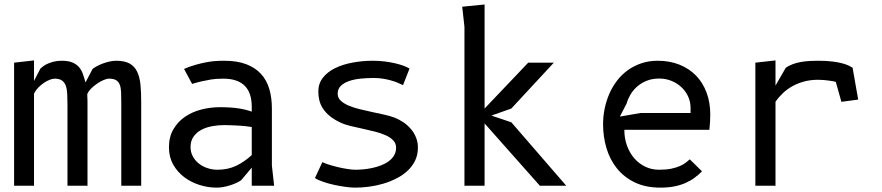

<svg xmlns="http://www.w3.org/2000/svg" viewBox="-20 -830 3940 858"><path d="M132 0H43V-550L132 -560V-468.5Q142.5 -488.5 148.2 -499.8Q154 -511 156.8 -516.2Q159.5 -521.5 160.2 -522.8Q161 -524 161 -524Q165.5 -528.5 173.8 -534.5Q182 -540.5 194 -545.8Q206 -551 221.5 -554.8Q237 -558.5 256.5 -558.5Q284.5 -558.5 302.5 -551.2Q320.5 -544 332 -531.2Q343.5 -518.5 350 -500.5Q356.5 -482.5 362 -461.5L393.5 -521.5Q398.5 -526 409.8 -532.5Q421 -539 435.8 -544.8Q450.5 -550.5 467 -554.5Q483.5 -558.5 499.5 -558.5Q537.5 -558.5 559.8 -545.8Q582 -533 593.2 -509Q604.5 -485 607.8 -451Q611 -417 611 -375V0H522V-370Q522 -397 521.2 -417.2Q520.5 -437.5 515.2 -451.2Q510 -465 498.8 -471.8Q487.5 -478.5 467 -478.5Q457 -478.5 442.5 -472.2Q428 -466 413.8 -456.2Q399.5 -446.5 387.2 -434.2Q375 -422 370 -409.5Q370 -406.5 370.2 -399.8Q370.5 -393 370.8 -385.8Q371 -378.5 371 -372.2Q371 -366 371 -363.5V0H281.5V-360Q281.5 -387 280.5 -409Q279.5 -431 274.2 -446.2Q269 -461.5 257.2 -470Q245.5 -478.5 224 -478.5Q216 -478.5 203.5 -474Q191 -469.5 177.8 -460.8Q164.5 -452 152.2 -439.8Q140 -427.5 132 -412Z M1205 0H1105V-81L1058 -25Q1049.5 -18.5 1036.2 -12.5Q1023 -6.5 1008 -1.8Q993 3 977.5 5.8Q962 8.5 948 8.5Q910.5 8.5 872.5 -3.2Q834.5 -15 804 -37.8Q773.5 -60.5 754.2 -94.2Q735 -128 735 -172Q735 -218.5 754.8 -252.2Q774.5 -286 806.5 -308Q838.5 -330 879.5 -340.5Q920.5 -351 962.5 -351Q1010 -351 1045 -345.8Q1080 -340.5 1105 -331V-352.5Q1105 -382 1097.8 -405.5Q1090.5 -429 1075 -445.2Q1059.5 -461.5 1035.2 -470Q1011 -478.5 977.5 -478.5Q946 -478.5 923.2 -474.8Q900.5 -471 881 -466.5Q869.5 -464 859 -461Q848.5 -458 838.5 -455L802.5 -522Q823.5 -531.5 852.5 -540Q876.5 -547 907.2 -552.8Q938 -558.5 982.5 -558.5Q1040 -558.5 1080.5 -543Q1121 -527.5 1146.5 -499.5Q1172 -471.5 1183.5 -432.2Q1195 -393 1195 -345V-90ZM1105 -262.5 1075 -266.5Q1068 -267 1056.5 -268Q1045 -269 1031.8 -269.5Q1018.5 -270 1005.2 -270.5Q992 -271 982.5 -271Q954.5 -271 927.5 -266Q900.5 -261 879.2 -249.5Q858 -238 844.8 -219.2Q831.5 -200.5 831.5 -172.5Q831.5 -150 841.5 -131.5Q851.5 -113 868.2 -99.5Q885 -86 906.8 -78.8Q928.5 -71.5 952 -71.5Q998.5 -71.5 1035.5 -89.2Q1072.5 -107 1105 -137Z M1781 -449.5Q1771.5 -454 1758.2 -459.8Q1745 -465.5 1728.5 -470.2Q1712 -475 1692.2 -478.2Q1672.5 -481.5 1650 -481.5Q1619.5 -481.5 1590.5 -478.5Q1561.5 -475.5 1539 -467.5Q1516.5 -459.5 1502.8 -446Q1489 -432.5 1489 -411Q1489 -393 1502.5 -380.2Q1516 -367.5 1537.8 -358.2Q1559.5 -349 1587 -342.2Q1614.5 -335.5 1642.5 -329.5Q1670.5 -323.5 1696.5 -317.8Q1722.5 -312 1741.5 -305Q1763.5 -296.5 1782.8 -283.5Q1802 -270.5 1816.5 -253.2Q1831 -236 1839.2 -215.2Q1847.5 -194.5 1847.5 -170.5Q1847.5 -138 1835 -112.2Q1822.5 -86.5 1801.2 -66.8Q1780 -47 1752 -32.8Q1724 -18.5 1692.8 -9.2Q1661.5 0 1629.2 4.2Q1597 8.5 1567.5 8.5Q1550.5 8.5 1525.2 5.2Q1500 2 1473.8 -3.8Q1447.5 -9.5 1424 -17.5Q1400.5 -25.5 1387.5 -34.5L1420.5 -105.5Q1432.5 -99.5 1452 -93.5Q1471.5 -87.5 1493 -82.5Q1514.5 -77.5 1534.8 -74.5Q1555 -71.5 1568.5 -71.5Q1584 -71.5 1603.2 -73.2Q1622.5 -75 1642.8 -79.2Q1663 -83.5 1682.2 -90.8Q1701.5 -98 1716.5 -109Q1731.5 -120 1740.8 -135Q1750 -150 1750 -170Q1750 -189.5 1737 -203Q1724 -216.5 1702.5 -226Q1681 -235.5 1654.2 -242.2Q1627.5 -249 1599.5 -255Q1571.5 -261 1545.5 -267.2Q1519.5 -273.5 1500 -283Q1471.5 -296.5 1452.8 -312.2Q1434 -328 1422.8 -345.5Q1411.5 -363 1407 -382Q1402.5 -401 1402.5 -421Q1402.5 -456.5 1422.8 -482.5Q1443 -508.5 1477 -525.2Q1511 -542 1555 -550.2Q1599 -558.5 1647 -558.5Q1673 -558.5 1697.8 -555.5Q1722.5 -552.5 1744.2 -547.5Q1766 -542.5 1783 -536.2Q1800 -530 1810 -523.5Z M2055.5 0V-710L2045.5 -800L2145.5 -810V-345L2340.5 -550H2455L2265 -345L2176 -313.5L2265 -283.5L2510.5 0H2392.5L2145.5 -278.5V0Z M3117 -64.5Q3101.5 -48.5 3083 -35Q3064.5 -21.5 3042 -11.8Q3019.5 -2 2992.2 3.2Q2965 8.5 2931.5 8.5Q2865 8.5 2816.5 -15Q2768 -38.5 2736.5 -78Q2705 -117.5 2690 -168.5Q2675 -219.5 2675 -275Q2675 -310.5 2682.2 -345.2Q2689.5 -380 2703.2 -411.5Q2717 -443 2737.8 -470Q2758.5 -497 2785.8 -516.5Q2813 -536 2846.2 -547.2Q2879.5 -558.5 2919 -558.5Q2973 -558.5 3016.5 -541Q3060 -523.5 3090.5 -492Q3121 -460.5 3137.5 -416.2Q3154 -372 3154 -319Q3154 -303.5 3153 -285Q3152 -266.5 3150 -250H2770Q2770 -211.5 2782 -178.8Q2794 -146 2814.8 -122.2Q2835.5 -98.5 2863.8 -85Q2892 -71.5 2925 -71.5Q2957 -71.5 2979.8 -76.2Q3002.5 -81 3018.2 -88Q3034 -95 3044.5 -103Q3055 -111 3062.5 -118ZM3066 -325V-347Q3066 -375.5 3054.8 -399.5Q3043.5 -423.5 3024.2 -441.2Q3005 -459 2979.8 -469Q2954.5 -479 2926.5 -479Q2893 -479 2867.8 -468.2Q2842.5 -457.5 2824.5 -440.8Q2806.5 -424 2795.5 -404Q2784.5 -384 2779.5 -366L2750 -309L2842.5 -325Z M3445.5 -447.5 3491 -526.5Q3505 -537 3523 -543.5Q3541 -550 3560 -553.2Q3579 -556.5 3598.2 -557.5Q3617.5 -558.5 3635 -558.5Q3672.5 -558.5 3699 -555.2Q3725.5 -552 3743.8 -547Q3762 -542 3773 -536.8Q3784 -531.5 3790 -527.5L3815 -385L3740 -375L3715 -464Q3711 -465.5 3702.5 -467Q3694 -468.5 3683 -470Q3672 -471.5 3659.8 -472.5Q3647.5 -473.5 3636.5 -473.5Q3602.5 -473.5 3573.5 -465.8Q3544.5 -458 3520.5 -444.5Q3496.5 -431 3477.8 -413Q3459 -395 3445.5 -375V0H3355.5V-550L3445.5 -560Z"/></svg>

Font: B612 Mono
Style: Regular
Weight: 400
Version: Version 1.005